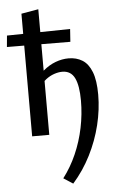

<svg xmlns="http://www.w3.org/2000/svg" viewBox="-87 -763 679 1095"><g transform="rotate(-5 253.0 -215.0)"><path d="M287 289 233 254Q278 195 309 124.5Q340 54 356 -23.5Q372 -101 372 -179Q372 -265 350.5 -308.5Q329 -352 280 -352Q258 -352 233 -343.5Q208 -335 185.5 -317.5Q163 -300 149 -272L117 -297Q143 -340 176.5 -368.5Q210 -397 247.5 -411Q285 -425 322 -425Q367 -425 401 -404Q435 -383 454 -334.5Q473 -286 473 -204Q473 -119 451.5 -31Q430 57 388.5 139Q347 221 287 289ZM77 0V-702L175 -719V0ZM341 -518 -22 -520 -16 -585 346 -591Z"/></g></svg>

Font: Ysabeau SemiBold
Style: Regular
Weight: 600
Designer: Christian Thalmann (Catharsis Fonts)
Version: Version 2.000;gftools[0.9.27.dev2+g8671c4b]